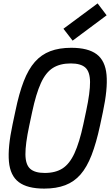

<svg xmlns="http://www.w3.org/2000/svg" viewBox="-20 -1095 648 1129"><path d="M240 14Q141 14 90.5 -24Q40 -62 32.5 -145Q25 -228 54 -364L71 -444Q92 -546 119.5 -617Q147 -688 185 -731Q223 -774 275.5 -794Q328 -814 399 -814Q498 -814 548.5 -776Q599 -738 606.5 -655Q614 -572 585 -436L568 -356Q546 -254 518.5 -183Q491 -112 453.5 -69Q416 -26 363.5 -6Q311 14 240 14ZM243 -78Q306 -78 347.5 -104.5Q389 -131 418 -194Q447 -257 470 -364L487 -444Q510 -552 509.5 -612.5Q509 -673 482 -697.5Q455 -722 396 -722Q333 -722 291 -695.5Q249 -669 220.5 -606.5Q192 -544 169 -436L152 -356Q129 -248 129.5 -187.5Q130 -127 157.5 -102.5Q185 -78 243 -78ZM407 -856 353 -926 554 -1075 607 -1005Z"/></svg>

Font: Victor Mono Thin
Style: Italic
Weight: 100
Italic angle: -12°
Monospace: yes
Designer: Rune Bjørnerås
Version: Version 1.561;gftools[0.9.30]